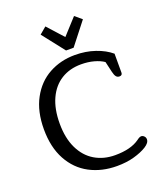

<svg xmlns="http://www.w3.org/2000/svg" viewBox="-167 -1042 995 1165"><g transform="rotate(-20 330.0 -459.5)"><path d="M383 -752H334L222 -895L266 -932L358 -830L451 -932L495 -895ZM44 -348Q44 -463 88 -544.5Q132 -626 207 -667Q282 -708 374 -708Q444 -708 504 -687.5Q564 -667 604 -633V-511Q604 -493 585 -493Q572 -493 564 -503Q556 -513 551 -535L535 -604Q511 -621 473 -631.5Q435 -642 390 -642Q317 -642 262 -608Q207 -574 176.5 -508Q146 -442 146 -348Q146 -254 178 -187.5Q210 -121 267 -87Q324 -53 398 -53Q499 -53 555 -93Q564 -100 571 -103.5Q578 -107 584 -107Q594 -107 602.5 -98.5Q611 -90 611 -78Q611 -55 579 -35Q547 -15 497.5 -1Q448 13 386 13Q288 13 210.5 -28Q133 -69 88.5 -150.5Q44 -232 44 -348Z"/></g></svg>

Font: Maitree Medium
Style: Regular
Weight: 500
Designer: CadsonDemak Team
Foundry: CadsonDemak
Version: Version 1.010